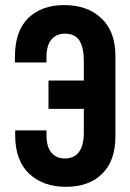

<svg xmlns="http://www.w3.org/2000/svg" viewBox="-20 -720 508 748"><path d="M168.9 -406.2H306.6V-481.4Q306.6 -535.2 289.1 -562.5Q271.5 -588.9 232.4 -588.9Q200.2 -588.9 180.7 -566.4Q161.1 -543.9 161.1 -497.1V-476.6H38.1V-498Q38.1 -599.6 90.8 -650.4Q143.6 -700.2 229.5 -700.2Q320.3 -700.2 374 -649.4Q429.7 -598.6 429.7 -501V-190.4Q429.7 -92.8 377.9 -43Q327.1 7.8 236.3 7.8Q148.4 7.8 93.8 -43Q39.1 -94.7 39.1 -193.4V-211.9H161.1V-194.3Q161.1 -148.4 179.7 -126Q199.2 -102.5 232.4 -102.5Q306.6 -103.5 306.6 -204.1V-295.9H168.9Z"/></svg>

Font: Dinish Condensed
Style: Bold
Weight: 700
Width: 3
Designer: Bert Driehuis
Foundry: Playbeing
Version: Version 3.006; git-39231f3c-release